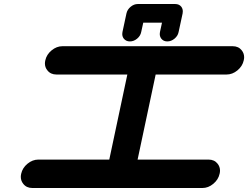

<svg xmlns="http://www.w3.org/2000/svg" viewBox="-20 -940 1241 960"><path d="M1022.5 -142.1Q1051.8 -142.1 1067.9 -121.6Q1080.1 -106.4 1080.1 -86.9Q1080.1 -79.6 1078.1 -71.3Q1071.8 -42 1046.6 -21Q1021.5 0 992.2 0H141.6Q112.3 0 96.2 -21Q84 -36.1 84 -55.7Q84 -63 85.9 -71.3Q92.3 -100.6 117.4 -121.3Q142.6 -142.1 171.9 -142.1H526.4L616.7 -567.4H262.2Q232.9 -567.4 216.8 -588.4Q204.6 -603 204.6 -622.6Q204.6 -629.9 206.5 -638.2Q212.9 -667.5 238 -688.2Q263.2 -709 292.5 -709H1143.1Q1172.4 -709 1188.5 -688.5Q1200.7 -673.3 1200.7 -653.8Q1200.7 -646.5 1198.7 -638.2Q1192.4 -608.9 1167.2 -588.1Q1142.1 -567.4 1112.8 -567.4H758.3L668 -142.1ZM856 -919.9Q875.5 -919.9 886.2 -906.7Q894 -896.5 894 -883.3Q894 -878.4 893.1 -873L873 -779.8Q869.1 -760.3 852.5 -746.6Q835.9 -732.9 816.4 -732.9Q797.4 -732.9 786.6 -746.6Q778.8 -756.8 778.8 -770Q778.8 -774.4 779.8 -779.8L790 -826.7H696.3L686 -779.8Q682.1 -760.3 665.5 -746.6Q648.9 -732.9 629.4 -732.9Q610.4 -732.9 599.1 -746.6Q591.3 -756.8 591.3 -770Q591.3 -774.4 592.3 -779.8L612.3 -873Q616.7 -892.6 633.3 -906.2Q649.9 -919.9 668.9 -919.9Z"/></svg>

Font: Robtronika
Style: Italic
Weight: 400
Italic angle: -12°
Designer: GGBot
Version: 1.00